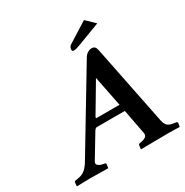

<svg xmlns="http://www.w3.org/2000/svg" viewBox="-186 -976 1090 1129"><g transform="rotate(-30 359.5 -411.0)"><path d="M315.9 -288.1H470.2L429.2 -494.1L314 -299.8Q307.1 -288.1 315.9 -288.1ZM632.8 -90.8Q635.7 -77.6 638.2 -70.6Q640.6 -63.5 646.7 -54.9Q652.8 -46.4 663.8 -41.5Q674.8 -36.6 691.9 -34.2L706.1 -32.2Q715.8 -31.2 715.8 -22.9L711.9 0L710 2Q672.9 0 633.8 0L450.2 2L448.2 0L451.2 -22.9Q452.6 -31.7 458 -32.2L469.2 -34.2Q490.7 -38.1 502.9 -46.9Q514.6 -56.2 511.2 -73.2L479 -241.2H290Q279.8 -241.2 271 -227.1L178.2 -73.2Q168.9 -58.1 179.9 -48.1Q190.9 -38.1 211.9 -34.2L223.1 -32.2Q230 -31.7 230 -22.9L227.1 0L225.1 2Q137.2 0 101.1 0L15.1 2L13.2 0L15.1 -22.9Q15.6 -31.2 24.9 -32.2L39.1 -34.2Q70.8 -38.6 89.8 -54.7Q108.9 -70.8 123.5 -94.7L443.8 -627Q453.6 -642.6 467.3 -650.4Q481 -658.2 491.2 -658.2Q507.3 -658.2 514.4 -650.9Q521.5 -643.6 524.9 -627ZM538.1 -824.2 596.2 -768.1 442.9 -710Q412.1 -698.2 397.9 -698.2Q386.2 -698.2 386.2 -710V-712.9Q388.7 -729.5 400.9 -737.8Z"/></g></svg>

Font: Linux Libertine G
Style: Bold Italic
Weight: 700
Italic angle: -11.5°
Designer: Philipp H. Poll
Foundry: Philipp H. Poll
Version: Version 4.1.0